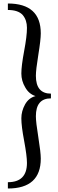

<svg xmlns="http://www.w3.org/2000/svg" viewBox="-20 -803 333 1097"><path d="M185 -139Q185 -241 271 -241V-268Q185 -268 185 -370Q185 -404 199 -490Q213 -576 213 -612Q213 -783 25 -783V-746Q84 -746 110 -717Q134 -688 134 -644Q134 -596 118 -512Q102 -426 102 -383Q102 -341 124 -304Q145 -266 183 -254Q144 -244 123 -206Q102 -168 102 -127Q102 -82 118 2Q134 88 134 128Q134 238 25 238V274Q213 274 213 103Q213 68 199 -19Q185 -105 185 -139Z"/></svg>

Font: Rufina
Style: Regular
Weight: 400
Designer: Martin Sommaruga
Foundry: Martin Sommaruga
Version: Version